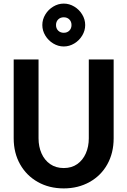

<svg xmlns="http://www.w3.org/2000/svg" viewBox="-20 -1030 707 1066"><path d="M56 -262V-700H194V-262Q194 -216 210.5 -178.5Q227 -141 258.5 -119Q290 -97 334 -97Q378 -97 409 -119Q440 -141 456.5 -178.5Q473 -216 473 -262V-700H611V-262Q611 -181 576 -118Q541 -55 477.5 -19.5Q414 16 334 16Q253 16 190 -19.5Q127 -55 91.5 -118Q56 -181 56 -262ZM215 -891Q215 -922 231.6 -949.4Q248.1 -976.9 275.6 -993.4Q303 -1010 334 -1010Q365 -1010 392.4 -993.4Q419.9 -976.9 436.4 -949.4Q453 -922 453 -891Q453 -860 436.4 -832.6Q419.9 -805.1 392.4 -788.6Q365 -772 334 -772Q303 -772 275.6 -788.6Q248.1 -805.1 231.6 -832.6Q215 -860 215 -891ZM377 -891Q377 -910 365 -922Q353 -934 334 -934Q315 -934 303 -922Q291 -910 291 -891Q291 -872 303 -860Q315 -848 334 -848Q353 -848 365 -860Q377 -872 377 -891Z"/></svg>

Font: Uncut Sans Variable
Style: Regular
Weight: 400
Designer: Kasper Nordkvist
Foundry: UNCUT.wtf
Version: Version 1.304;Glyphs 3.2 (3246)